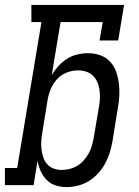

<svg xmlns="http://www.w3.org/2000/svg" viewBox="-46 -755 566 783"><path d="M225 8Q202 8 180.5 1Q159 -6 144 -21.5Q129 -37 120 -57Q111 -77 107 -99L91 0H-26V-70H24L123 -665H82V-735H460L436 -590H360L373 -665H201L165 -449Q177 -469 193 -486.5Q209 -504 228.5 -516Q248 -528 270 -533Q292 -538 314 -538Q314 -538 314 -538Q314 -538 314 -538Q314 -538 314 -538Q314 -538 314 -538Q340 -538 363.5 -529.5Q387 -521 403.5 -503Q420 -485 428 -461.5Q436 -438 439 -413.5Q442 -389 440.5 -362.5Q439 -336 434 -311L413 -181Q409 -157 402 -134Q395 -111 383.5 -89.5Q372 -68 355 -49Q338 -30 317 -17Q296 -4 272 2Q248 8 225 8ZM205 -62Q221 -62 237.5 -66Q254 -70 269 -79Q284 -88 295.5 -101Q307 -114 315.5 -129Q324 -144 328.5 -160Q333 -176 336 -192L358 -322Q361 -339 361.5 -356.5Q362 -374 359.5 -390Q357 -406 350.5 -421Q344 -436 332.5 -447Q321 -458 305 -463Q289 -468 272 -468Q249 -468 226 -459Q203 -450 186.5 -432Q170 -414 161 -392Q152 -370 148 -347L127 -217Q124 -200 122.5 -182Q121 -164 123 -147.5Q125 -131 130 -115Q135 -99 145.5 -86.5Q156 -74 172 -68Q188 -62 205 -62Z"/></svg>

Font: Iosevka Slab Oblique
Style: Regular
Weight: 400
Italic angle: -9°
Monospace: yes
Designer: Belleve Invis
Foundry: Belleve Invis
Version: Version 11.1.1; ttfautohint (v1.8.3)